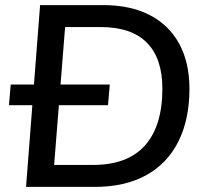

<svg xmlns="http://www.w3.org/2000/svg" viewBox="-20 -732 812 752"><path d="M15 -320 22 -401H410L403 -320ZM82 0 137 -712H384Q491 -712 566.5 -673Q642 -634 682 -560.5Q722 -487 722 -384Q722 -264 678.5 -177.5Q635 -91 552 -45.5Q469 0 351 0ZM192 -86H344Q480 -86 548 -162.5Q616 -239 616 -385Q616 -503 555.5 -564.5Q495 -626 374 -626H235Z"/></svg>

Font: Muli SemiBold
Style: Italic
Weight: 600
Italic angle: -4.541°
Designer: Vernon Adams
Foundry: Vernon Adams
Version: Version 2.100; ttfautohint (v1.8.1.43-b0c9)